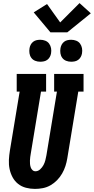

<svg xmlns="http://www.w3.org/2000/svg" viewBox="-20 -1213 607 1241"><path d="M206 8Q176 8 147.5 0.5Q119 -7 97 -24.5Q75 -42 61.5 -67Q48 -92 42 -120.5Q36 -149 37.5 -179.5Q39 -210 44 -240L107 -621H88V-735H278V-621H245L179 -221Q177 -210 175.5 -198.5Q174 -187 173.5 -175.5Q173 -164 174 -153Q175 -142 178.5 -131.5Q182 -121 190 -113.5Q198 -106 209 -106Q226 -106 239.5 -118.5Q253 -131 261 -146Q269 -161 273 -177Q277 -193 280 -209L348 -621H330V-735H520V-621H486L415 -190Q411 -165 403 -140Q395 -115 381.5 -91.5Q368 -68 349 -48.5Q330 -29 306.5 -15.5Q283 -2 257 3Q231 8 206 8ZM440 -814Q423 -814 407.5 -820Q392 -826 382.5 -839Q373 -852 370.5 -868.5Q368 -885 371 -902Q373 -914 379 -925Q385 -936 395 -943.5Q405 -951 417 -953.5Q429 -956 440 -956Q457 -956 472.5 -950Q488 -944 497.5 -931Q507 -918 510 -901.5Q513 -885 510 -868Q508 -856 502 -845Q496 -834 486 -826.5Q476 -819 464 -816.5Q452 -814 440 -814ZM240 -814Q223 -814 207.5 -820Q192 -826 182.5 -839Q173 -852 170.5 -868.5Q168 -885 171 -902Q173 -914 179 -925Q185 -936 195 -943.5Q205 -951 217 -953.5Q229 -956 240 -956Q257 -956 272.5 -950Q288 -944 297.5 -931Q307 -918 310 -901.5Q313 -885 310 -868Q308 -856 302 -845Q296 -834 286 -826.5Q276 -819 264 -816.5Q252 -814 240 -814ZM415 -1004H306L198 -1133L284 -1187L369 -1068L494 -1193L567 -1127Z"/></svg>

Font: Iosevka Curly Slab HvObl
Style: Regular
Weight: 900
Italic angle: -9°
Monospace: yes
Designer: Belleve Invis
Foundry: Belleve Invis
Version: Version 11.1.0; ttfautohint (v1.8.3)